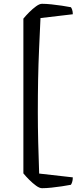

<svg xmlns="http://www.w3.org/2000/svg" viewBox="-20 -820 422 1010"><path d="M201 170Q188 170 170 157Q152 144 134 126Q116 108 103 92V-722Q116 -738 134 -756Q152 -774 170 -787Q188 -800 201 -800Q223 -800 251 -797Q279 -794 306 -790Q333 -786 353 -782Q356 -779 359.5 -769Q363 -759 363 -745L193 -725Q189 -639 185.5 -560.5Q182 -482 180.5 -401.5Q179 -321 179 -230Q179 -153 181 -71Q183 11 186 93L363 113Q363 128 359.5 138Q356 148 353 152Q333 156 306 160Q279 164 251 167Q223 170 201 170Z"/></svg>

Font: Texturina 12pt Medium
Style: Regular
Weight: 500
Designer: Guillermo Torres Carreño
Foundry: Omnibus-Type
Version: Version 1.002